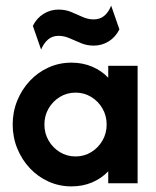

<svg xmlns="http://www.w3.org/2000/svg" viewBox="-20 -650 554 681"><path d="M233.3 11.1Q190.3 11.1 152.4 -5.9Q114.6 -22.9 86.1 -53.1Q57.6 -83.3 41.3 -123.3Q25 -163.2 25 -208.3Q25 -253.5 41.3 -293.4Q57.6 -333.3 86.1 -363.5Q114.6 -393.8 152.4 -410.8Q190.3 -427.8 233.3 -427.8Q273.6 -427.8 306.9 -413.5Q340.3 -399.3 363.9 -374.3V-416.7H468.1V0H363.9V-42.4Q340.3 -17.4 306.9 -3.1Q273.6 11.1 233.3 11.1ZM247.9 -95.1Q278.5 -95.1 303.5 -110.4Q328.5 -125.7 343.4 -151.4Q358.3 -177.1 358.3 -208.3Q358.3 -239.6 343.4 -265.3Q328.5 -291 303.5 -306.2Q278.5 -321.5 247.9 -321.5Q217.4 -321.5 192.4 -306.2Q167.4 -291 152.4 -265.3Q137.5 -239.6 137.5 -208.3Q137.5 -177.1 152.4 -151.4Q167.4 -125.7 192.4 -110.4Q217.4 -95.1 247.9 -95.1ZM125.7 -474.3 96.5 -558.3Q110.4 -586.1 134.7 -601Q159 -616 187.5 -616Q212.5 -616 233 -607.3Q253.5 -598.6 272.9 -589.9Q292.4 -581.2 312.5 -581.2Q334.7 -581.2 350 -594.1Q365.3 -606.9 374.3 -629.9L403.5 -545.8Q389.6 -518.1 365.3 -503.1Q341 -488.2 312.5 -488.2Q288.2 -488.2 267.4 -496.9Q246.5 -505.6 227.1 -514.2Q207.6 -522.9 187.5 -522.9Q166 -522.9 150.7 -510.1Q135.4 -497.2 125.7 -474.3Z"/></svg>

Font: Afacad Flux
Style: Bold
Weight: 700
Designer: Kristian Moeller
Foundry: Dicotype
Version: Version 1.100